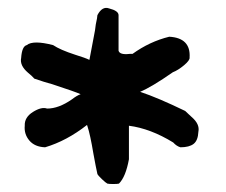

<svg xmlns="http://www.w3.org/2000/svg" viewBox="-20 -723 565 481"><path d="M249 -263Q245 -265 235.5 -274Q226 -283 224 -287Q220 -305 214 -338Q206 -386 199 -407L198 -410Q147 -370 93 -354Q67 -355 53.5 -371Q40 -387 42 -408Q41 -429 62.5 -442.5Q84 -456 98 -451Q127 -451 160 -474Q173 -484 182 -487Q169 -493 111 -512Q92 -517 66 -526Q60 -533 50 -541Q29 -559 33 -578Q35 -607 47 -610Q63 -623 113 -610Q131 -598 168 -586Q194 -578 204 -573L218 -647L220 -662Q224 -680 224 -685Q236 -708 253 -702Q277 -696 277 -685V-596Q280 -585 305 -588H312Q355 -619 404 -631Q458 -628 455 -579Q456 -572 441 -559.5Q426 -547 413 -542Q360 -505 331 -493Q376 -478 444 -445Q447 -442 452.5 -437Q458 -432 460 -430Q481 -412 477 -393Q476 -371 465 -362.5Q454 -354 432 -354Q422 -357 414 -366Q357 -401 303 -408V-324Q295 -280 278 -263Q274 -262 263.5 -262Q253 -262 249 -263Z"/></svg>

Font: Excalifont
Style: Regular
Weight: 400
Designer: Your Own Font Foundry (Virgil); Ján Filípek / DizajnDesign (Excalifont, modifications)
Foundry: Your Own Font Foundry (Virgil); Ján Filípek / DizajnDesign (Excalifont, modifications)
Version: Version 1.000;Glyphs 3.2 (3227)